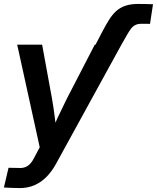

<svg xmlns="http://www.w3.org/2000/svg" viewBox="-33 -749 796 974"><path d="M451.7 -522.5 486.3 -588.9Q503.9 -622.6 520.3 -648.7Q536.6 -674.8 556.2 -692.6Q575.7 -710.4 602.8 -719.7Q629.9 -729 668.5 -729Q693.4 -729 711.9 -728.5Q730.5 -728 743.2 -727.5L728 -627.9Q719.7 -628.4 707.3 -628.4Q694.8 -628.4 685.5 -628.4Q665.5 -628.4 652.6 -621.6Q639.6 -614.7 630.6 -602.3Q621.6 -589.8 611.8 -572.8L583 -522.5ZM-13.2 202.1 10.3 102.1 60.5 103Q79.6 104.5 94.5 99.1Q109.4 93.8 121.3 80.3Q133.3 66.9 144 44.4L168.5 -2L54.2 -522.5H180.7L231 -247.6Q238.8 -202.6 244.4 -157.7Q250 -112.8 255.4 -67.4H221.2Q241.2 -112.8 262.2 -157.7Q283.2 -202.6 305.7 -247.6L447.8 -522.5H583L251.5 81.5Q229.5 121.6 201.9 149.2Q174.3 176.8 140.9 190.9Q107.4 205.1 67.9 205.1Q46.4 205.1 25.6 204.1Q4.9 203.1 -13.2 202.1Z"/></svg>

Font: Inter 28pt SemiBold
Style: Italic
Weight: 600
Italic angle: -9.3988°
Designer: Rasmus Andersson
Foundry: rsms
Version: Version 4.001;git-66647c0bb